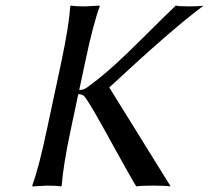

<svg xmlns="http://www.w3.org/2000/svg" viewBox="-20 -668 753 691"><path d="M200.7 -444.8Q228 -574.2 232.9 -645L235.8 -647.9Q252.4 -645 286.1 -645Q286.1 -645 338.9 -647.9V-645Q314.5 -578.6 286.6 -444.8L265.1 -344.2Q265.6 -344.2 266.1 -344.2Q266.6 -344.2 267.1 -344.2Q280.8 -344.2 293 -353L333 -383.3Q389.2 -427.2 488.3 -525.9Q587.4 -624.5 612.8 -647.9Q625 -645 661.1 -645Q696.3 -645 712.9 -647.9Q603 -566.9 374 -354V-352.1L594.2 2.9Q575.7 0 533.2 0Q488.3 0 470.2 2.9Q444.3 -40.5 402.3 -116.9Q360.4 -193.4 328.9 -248.8Q297.4 -304.2 283.2 -321.8Q276.4 -328.6 262.7 -329.1H261.7L234.4 -200.2Q207 -70.8 202.1 0L199.2 2.9Q182.6 0 148.9 0L96.2 2.9V0Q120.6 -67.9 148.4 -200.2Z"/></svg>

Font: Linux Biolinum O
Style: Italic
Weight: 400
Italic angle: -12°
Designer: Philipp H. Poll
Foundry: Philipp H. Poll
Version: Version 1.1.3